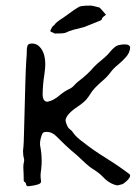

<svg xmlns="http://www.w3.org/2000/svg" viewBox="-20 -654 478 675"><path d="M82 0.5H78.1Q72.8 0.5 71.8 -5.9Q70.8 -12.2 65.9 -14.6Q63.5 -17.1 63.5 -18.6Q63.5 -33.2 63 -43Q62.5 -44.4 62 -65.4Q62 -76.2 63.5 -81.3Q64.9 -86.4 64.9 -90.8V-92.8Q61 -107.4 61 -120.6Q61 -128.4 62.3 -136.7Q63.5 -145 64.5 -190.4Q69.8 -409.2 72.3 -439.9Q74.2 -461.4 74.2 -474.1V-477.1Q74.2 -485.4 76.7 -493.2Q79.1 -501 92.3 -501Q103.5 -501 112.8 -495.1Q139.2 -475.6 139.2 -426.8Q139.2 -415 135.7 -390.1Q130.4 -356.9 129.9 -323.7Q129.9 -296.4 147 -296.4Q168 -299.8 191.9 -320.8Q207 -333.5 224.1 -341.3Q234.4 -346.2 242.7 -356Q248 -361.8 253.4 -366.2Q289.1 -393.1 310.5 -418.9Q323.2 -432.1 337.4 -442.9Q356.9 -459 365.2 -469.7Q383.3 -491.7 395.3 -494.9Q407.2 -498 418 -498Q437.5 -498 437.5 -485.8Q436 -468.8 424.3 -455.1Q412.6 -441.4 397.5 -428.7Q379.4 -414.6 368.2 -399.2Q356.9 -383.8 341.8 -371.1Q307.1 -341.3 297.9 -324.2Q291 -313 282.7 -303.2Q271 -291 253.4 -279.3Q213.9 -253.4 210.4 -231.9Q210.4 -225.6 215.1 -214.6Q219.7 -203.6 225.1 -200.2Q233.4 -194.3 237.8 -186.5Q248 -171.4 275.4 -151.9Q305.7 -127.4 356 -96.2Q397 -70.8 435.5 -41.5Q437.5 -39.6 437.5 -36.6Q437.5 -28.3 422.9 -15.6Q415 -8.8 411.1 -6.8Q396 -2.4 394.5 -2.4Q389.6 -2.4 383.3 -4.4Q360.4 -11.7 341.3 -32.7Q329.1 -45.4 310.1 -57.6Q294.4 -66.4 268.6 -91.3Q250.5 -108.9 230 -125.5Q216.3 -136.7 178.2 -174.8Q162.6 -190.4 144.5 -190.4Q140.1 -190.4 135 -189.2Q129.9 -188 126.5 -178.2Q120.6 -161.6 120.6 -147L121.1 -142.1Q126.5 -115.2 126.5 -87.9Q126.5 -74.7 125 -61Q122.6 -44.9 122.6 -37.1Q122.6 -27.3 124.5 -16.6Q124.5 -11.2 119.6 -8.3Q110.4 -2.9 82 0.5ZM161.6 -541Q158.2 -541.5 157.2 -544.9Q157.2 -547.9 157.7 -549.3L159.2 -550.3Q163.1 -561.5 170.4 -565.4Q176.3 -575.7 203.1 -592.3Q242.7 -621.6 258.8 -630.4Q267.1 -634.3 297.9 -634.3Q305.7 -634.3 330.1 -627.4Q333.5 -624.5 347.2 -608.4L352.5 -602.1Q347.7 -598.6 343 -594.7Q338.4 -590.8 338.4 -586.9Q338.4 -585 332.5 -581.5Q321.8 -577.1 276.4 -559.1Q227.1 -547.4 217.5 -542Q208 -536.6 193.8 -536.6L172.4 -536.1Q164.1 -541 161.6 -541Z"/></svg>

Font: Kurland
Style: Regular
Weight: 400
Designer: GGBot
Version: 0.22